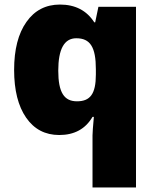

<svg xmlns="http://www.w3.org/2000/svg" viewBox="-20 -583 683 843"><path d="M240.2 9.8C306.2 9.8 355 -16.6 386.2 -69.8H392.1C388.2 -26.9 386.2 0 386.2 11.2V240.2H577.1V-553.2H412.1L397.9 -484.9H394C360.4 -537.1 310.1 -563 243.2 -563C181.2 -563 131.8 -537.6 96.2 -486.8C60.1 -436 42 -365.7 42 -275.9C42 -187 59.6 -117.2 94.7 -66.4C129.9 -15.6 178.2 9.8 240.2 9.8ZM317.9 -138.2C261.7 -138.2 235.8 -176.8 235.8 -272.9C235.8 -367.7 262.2 -415 314.9 -415C376 -415 400.9 -376.5 400.9 -278.8V-255.9C400.9 -170.4 376 -138.2 317.9 -138.2Z"/></svg>

Font: Sahel Black
Style: Bold
Weight: 900
Foundry: Saber Rastikerdar (saber.rastikerdar@gmail.com)
Version: Version 3.4.0